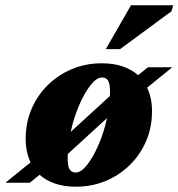

<svg xmlns="http://www.w3.org/2000/svg" viewBox="-68 -690 674 725"><path d="M316 -451Q361 -451 395.2 -439.2Q429.5 -427.5 453.5 -406L490.5 -436H582.5L487.5 -359Q506 -320.5 506 -270Q506 -208.5 483.5 -156.5Q461 -104.5 421.2 -66Q381.5 -27.5 329.8 -6.2Q278 15 219 15Q174 15 139.8 3.2Q105.5 -8.5 81.5 -30L44.5 0H-47.5L47.5 -77Q29 -115.5 29 -166Q29 -227.5 51.5 -279.5Q74 -331.5 113.8 -370Q153.5 -408.5 205.2 -429.8Q257 -451 316 -451ZM317.5 -397.5Q297 -397.5 274 -368.5Q251 -339.5 230.8 -292.5Q210.5 -245.5 199 -192L347 -327.5Q347.5 -335 347.5 -342Q347.5 -375 339.8 -386.2Q332 -397.5 317.5 -397.5ZM217.5 -38.5Q238 -38.5 261 -67.5Q284 -96.5 304.2 -143.5Q324.5 -190.5 336 -244L188 -108.5Q187.5 -101 187.5 -94Q187.5 -61 195.2 -49.8Q203 -38.5 217.5 -38.5ZM331.5 -504.5 426.5 -670H586L579.5 -647.5L385.5 -504.5Z"/></svg>

Font: Newsreader Text ExtraBold
Style: Italic
Weight: 800
Italic angle: -17°
Designer: Hugues Gentile
Foundry: Production Type
Version: Version 1.001